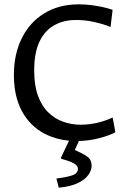

<svg xmlns="http://www.w3.org/2000/svg" viewBox="-20 -644 586 894"><path d="M337.1 12.6Q252.2 12.6 186 -22.3Q119.8 -57.2 82.3 -126Q44.7 -194.9 44.7 -295Q44.7 -391 81 -465.1Q117.4 -539.3 185.5 -581.6Q253.6 -623.8 347.3 -623.8Q376.6 -623.8 405.6 -620.1Q434.6 -616.4 460.2 -610.6Q485.8 -604.9 504.3 -598.1L494.7 -518.3Q461.7 -532.2 415.9 -542.2Q370 -552.2 322.2 -550.7Q269 -548.5 227.5 -523.3Q186 -498.2 162.6 -447.4Q139.2 -396.5 139.2 -316Q139.2 -246.4 156.9 -197.9Q174.7 -149.5 205.5 -119.9Q236.3 -90.2 275.2 -76.8Q314.1 -63.3 355.3 -63.3Q394.4 -63.3 432.4 -72.1Q470.5 -80.8 504.6 -97L517.2 -28.4Q491.5 -13.6 441.5 -0.5Q391.5 12.6 337.1 12.6ZM263.6 90.9 306.7 0H353.2L328.3 54.2Q363.3 69.6 385 84.3Q406.6 99 406.6 128Q406.6 149 391 171Q375.3 192.9 341.9 208.8Q308.4 224.7 253.7 229.9L242.6 187.1Q287.3 181.9 315 172.9Q342.8 163.9 342.8 142Q342.8 127.3 324.2 116.8Q305.5 106.3 266.6 95.9Z"/></svg>

Font: Ancizar Sans Thin
Style: Regular
Weight: 100
Designer: Cesar Puertas, Viviana Monsalve, Julian Moncada, Julian Prieto, Jose Castro, Mariel Hernandez, Felipe Aragon, Sara Alarc
Version: Version 8.100